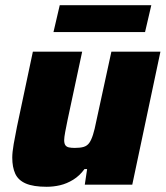

<svg xmlns="http://www.w3.org/2000/svg" viewBox="-20 -708 635 736"><path d="M159 8Q108 8 79 -4.5Q50 -17 38.5 -42Q27 -67 27 -104Q27 -124 32.5 -156Q38 -188 45 -222L106 -510H295L239 -248Q234 -224 230 -202.5Q226 -181 226 -171Q226 -158 230.5 -151.5Q235 -145 244 -143Q253 -141 267 -141Q288 -141 301 -145Q314 -149 322 -160Q330 -171 336.5 -191.5Q343 -212 349 -243L407 -510H595L487 0H305L314 -60H304Q285 -34 260.5 -19Q236 -4 210.5 2Q185 8 159 8ZM185 -585 209 -688H560L536 -585Z"/></svg>

Font: Saira Thin ExtraBold
Style: Italic
Weight: 800
Italic angle: -12°
Version: Version 1.101